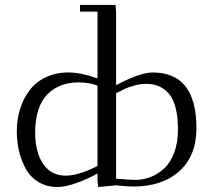

<svg xmlns="http://www.w3.org/2000/svg" viewBox="-20 -749 859 776"><path d="M47.9 -217.8Q47.9 -266.1 61 -308.3Q74.2 -350.6 99.4 -384Q124.5 -417.5 165 -436.8Q205.6 -456.1 256.8 -456.1Q307.1 -456.1 374 -432.1V-702.1H303.2V-729H446.8L449.2 -702.1V-404.8Q546.4 -456.1 597.2 -456.1Q773.9 -456.1 773.9 -231Q773.9 -119.6 705.1 -57.4Q636.2 4.9 518.1 4.9Q494.1 4.9 449.2 0L377 6.8L374 -19V-47.9Q342.8 -29.3 294.4 -11.2Q246.1 6.8 211.9 6.8Q168.5 6.8 135.5 -13.2Q102.5 -33.2 84.2 -66.7Q65.9 -100.1 56.9 -138.2Q47.9 -176.3 47.9 -217.8ZM122.1 -213.9Q122.1 -134.3 154.3 -86.7Q186.5 -39.1 245.1 -39.1Q297.4 -39.1 374 -78.1V-402.8Q340.3 -416 297.9 -416Q259.8 -416 228.5 -404.5Q197.3 -393.1 173.1 -369.4Q148.9 -345.7 135.5 -306.2Q122.1 -266.6 122.1 -213.9ZM449.2 -26.9Q500.5 -22 526.9 -22Q559.1 -22 588.9 -33.7Q618.7 -45.4 643.8 -68.6Q668.9 -91.8 684.1 -132.1Q699.2 -172.4 699.2 -224.1Q699.2 -323.2 665.5 -366.7Q631.8 -410.2 569.8 -410.2Q547.4 -410.2 522.9 -403.3Q498.5 -396.5 485.1 -390.1Q471.7 -383.8 449.2 -372.1Z"/></svg>

Font: Dehuti Alt
Style: Book
Weight: 400
Version: Version 1.2